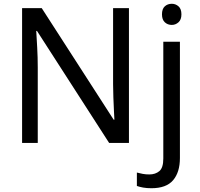

<svg xmlns="http://www.w3.org/2000/svg" viewBox="-20 -757 1058 1017"><path d="M663 0H558L176 -593H172Q174 -558 177 -506Q180 -454 180 -399V0H97V-714H201L582 -123H586Q585 -139 583.5 -171Q582 -203 580.5 -241Q579 -279 579 -311V-714H663ZM838 -681Q838 -710 853 -723.5Q868 -737 890 -737Q910 -737 925.5 -723.5Q941 -710 941 -681Q941 -653 925.5 -639Q910 -625 890 -625Q868 -625 853 -639Q838 -653 838 -681ZM782 240Q757 240 738 236.5Q719 233 705 228V157Q720 161 736 164Q752 167 771 167Q803 167 824 149.5Q845 132 845 83V-536H933V80Q933 155 897 197.5Q861 240 782 240Z"/></svg>

Font: Noto IKEA Simplified Chinese
Style: Regular
Weight: 400
Designer: Monotype Design Team
Foundry: Monotype Imaging Inc.
Version: Version 1.100